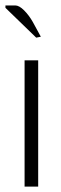

<svg xmlns="http://www.w3.org/2000/svg" viewBox="-24 -690 227 710"><path d="M-3.9 -661.1V-669.9H32.2Q46.9 -669.9 64.9 -651.9Q83 -633.8 97.2 -608.9L127 -554.2L109.9 -550.8ZM66.9 0V-466.8H117.2V0Z"/></svg>

Font: Resagokr
Style: Light
Weight: 300
Designer: gluk
Foundry: gluk
Version: Version 0.95